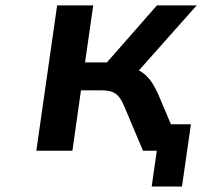

<svg xmlns="http://www.w3.org/2000/svg" viewBox="-20 -559 784 712"><path d="M248.5 0 280.3 -224.1H354C401.4 -224.1 420.9 -211.9 440.4 -165.5L510.3 0H561.5L542.5 132.8H654.8L688 -98.1H613.8L568.4 -205.6C547.4 -253.4 525.9 -282.2 495.1 -297.9L709.5 -539.1H562L376.5 -327.6H295.4L325.7 -539.1H191.9L114.7 0Z"/></svg>

Font: Winston SemiBold
Style: Italic
Weight: 600
Italic angle: -8.13011°
Designer: Vernon Adams, Kim Jin-seong, David Berlow, Cristiano Sobral
Foundry: The Winston Project Authors
Version: Version 3.004